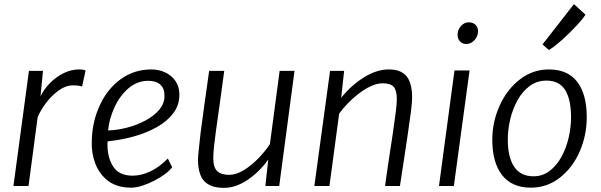

<svg xmlns="http://www.w3.org/2000/svg" viewBox="-20 -900 2908 929"><path d="M45 0 120 -557H188L176 -434Q192.5 -468.5 221.8 -498Q251 -527.5 287.5 -545.8Q324 -564 362 -564Q386.5 -564 394 -558L377 -481Q363.5 -487 333 -487Q298.5 -487 264.2 -462.5Q230 -438 202.8 -402Q175.5 -366 162 -332L118 0Z M614 8Q548 8 504 -24Q461.5 -56.5 441.8 -107Q422 -157.5 424 -215Q425.5 -311.5 464 -393Q501.5 -472.5 566 -518.2Q630.5 -564 712 -564Q748.5 -564 779.5 -549.5Q810.5 -535 829.2 -507.8Q848 -480.5 848 -442Q848 -392 819 -353Q790 -314 740.5 -285.8Q691 -257.5 629 -240.2Q567 -223 501 -216Q500.5 -214 500.2 -209.8Q500 -205.5 500 -200Q500 -137 528 -93.5Q556 -50 622 -50Q663.5 -50 708 -71Q752.5 -92 792 -133L813 -91Q802 -75.5 779 -58.2Q756 -41 727 -26Q698 -11 668.5 -1.5Q639 8 614 8ZM503 -269Q546.5 -270 594 -282.2Q641.5 -294.5 683 -316.5Q724.5 -338.5 750.2 -368.8Q776 -399 776 -436Q776 -473 755.2 -491Q734.5 -509 696 -509Q645.5 -509 603 -474Q560.5 -438 534.5 -382Q508.5 -326 503 -269Z M1063 9Q999.5 9 968.8 -23Q938 -55 938 -130Q938 -142 942 -178.8Q946 -215.5 951 -261Q958 -314.5 968.2 -388.2Q978.5 -462 992 -557H1065Q1051.5 -456.5 1043 -395.8Q1034.5 -335 1030 -303.5Q1025.5 -272 1024 -260Q1018 -216 1015 -186.5Q1012 -157 1012 -135Q1012 -90 1031 -72Q1050 -54 1089 -54Q1123 -54 1160.2 -77Q1197.5 -100 1230.8 -134.5Q1264 -169 1286 -203L1333 -557H1405L1331 0H1264L1278 -128Q1236 -69 1178.5 -30Q1121 9 1063 9Z M1501 0 1577 -557H1645L1631 -427Q1678.5 -486.5 1740.2 -525.2Q1802 -564 1861 -564Q1920.5 -564 1947.2 -531Q1974 -498 1974 -428Q1974 -404 1968.5 -361.2Q1963 -318.5 1953 -250Q1950.5 -234.5 1946.8 -208.5Q1943 -182.5 1935.5 -133.5Q1928 -84.5 1915 0H1843Q1845.5 -17.5 1849.5 -46.2Q1853.5 -75 1860.8 -123.8Q1868 -172.5 1880 -250Q1890 -319 1895 -357.8Q1900 -396.5 1900 -421Q1900 -462.5 1884.8 -479.8Q1869.5 -497 1831 -497Q1804.5 -497 1774.8 -483.2Q1745 -469.5 1716 -447.2Q1687 -425 1662.2 -399.2Q1637.5 -373.5 1621 -350L1574 0Z M2104 0 2179 -559H2252L2176 0ZM2236 -687Q2218 -687 2206 -699.5Q2194 -712 2194 -732Q2194 -756 2210.2 -774Q2226.5 -792 2248 -792Q2268.5 -792 2280.8 -780Q2293 -768 2293 -749Q2293 -724.5 2275.8 -705.8Q2258.5 -687 2236 -687Z M2549 8Q2457 8 2409.5 -52.5Q2362 -113 2362 -224Q2362 -310.5 2398 -390Q2433.5 -468 2495.8 -516Q2558 -564 2636 -564Q2727 -564 2773 -504Q2819 -444 2819 -333Q2819 -245.5 2785 -167Q2750.5 -88.5 2688.8 -40.2Q2627 8 2549 8ZM2561 -47Q2605.5 -47 2639.2 -72.8Q2673 -98.5 2696.2 -140.5Q2719.5 -182.5 2731.2 -233Q2743 -283.5 2743 -333Q2743 -418 2714.8 -464Q2686.5 -510 2624 -510Q2578 -510 2543 -484Q2508 -458 2484.5 -415.8Q2461 -373.5 2449 -323.5Q2437 -273.5 2437 -225Q2437 -139 2468 -93Q2499 -47 2561 -47ZM2636 -658 2605 -685 2757 -880 2813 -829Q2803.5 -813.5 2781.5 -789Q2759.5 -764.5 2732.5 -738Q2705.5 -711.5 2679.5 -689.8Q2653.5 -668 2636 -658Z"/></svg>

Font: Merriweather Sans Light
Style: Italic
Weight: 300
Italic angle: -7.5°
Designer: Eben Sorkin
Foundry: Eben Sorkin
Version: Version 2.001; ttfautohint (v1.8.3)